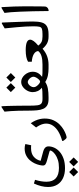

<svg xmlns="http://www.w3.org/2000/svg" viewBox="796 -1520 1153 2786"><g transform="rotate(-90 1373.0 -127.5)"><path d="M416 299.3 351.1 364.3 416 429.2 481 364.3ZM269.5 299.3 204.6 364.3 269.5 429.2 334.5 364.3ZM613.3 -253.9Q623.5 -253.9 634 -253.7Q644.5 -253.4 658.2 -252.4L675.3 -336.9Q642.1 -346.7 611.8 -346.7Q554.2 -346.7 512 -325.7Q469.7 -304.7 441.2 -272Q412.6 -239.3 395.5 -202.4Q378.4 -165.5 371.1 -133.1Q363.8 -100.6 363.8 -81.5Q363.8 -56.2 383.1 -43.9Q402.3 -31.7 438.5 -22L564.9 12.7Q581.5 17.1 581.5 26.9Q581.5 36.1 567.1 56.2Q552.7 76.2 522.2 98.1Q491.7 120.1 444.1 135.5Q396.5 150.9 330.1 150.9Q229.5 150.9 179 105.5Q128.4 60.1 128.4 -30.8Q128.4 -105 156.2 -196.3L102.5 -212.4Q52.2 -102.5 52.2 -7.3Q52.2 71.8 86.2 126.7Q120.1 181.6 181.4 210.2Q242.7 238.8 323.7 238.8Q404.3 238.8 463.9 217.5Q523.4 196.3 563 161.4Q602.5 126.5 622.1 83.5Q641.6 40.5 641.6 -2.4Q641.6 -21 633.3 -35.4Q625 -49.8 608.4 -60.3Q591.8 -70.8 567.4 -77.6L432.1 -114.7Q445.3 -174.8 490.7 -214.4Q536.1 -253.9 613.3 -253.9Z M977.5 -258.3 916 -180.7Q935.1 -154.3 947.5 -129.2Q960 -104 966.1 -80.6Q972.2 -57.1 972.2 -34.7Q972.2 20.5 940.9 65.4Q909.7 110.4 854.7 143.1Q799.8 175.8 727.5 195.8Q720.2 197.8 719.5 202.4Q718.8 207 721.9 212.9Q725.1 218.8 729 224.1L748 248Q753.4 254.4 759.8 258.3Q766.1 262.2 772 262.2Q782.7 262.2 813.5 252Q844.2 241.7 883.3 219.2Q922.4 196.8 959.5 159.9Q996.6 123 1021 69.3Q1045.4 15.6 1045.4 -56.6Q1045.4 -90.8 1038.1 -124Q1030.8 -157.2 1015.9 -190.7Q1001 -224.1 977.5 -258.3Z M1232.4 -269.5Q1232.4 -318.4 1231.9 -376Q1231.4 -433.6 1230.5 -490.2Q1229.5 -546.9 1228 -593.8Q1226.6 -640.6 1224.6 -667.5Q1224.1 -678.7 1220.5 -682.4Q1216.8 -686 1210 -681.6L1145.5 -639.2Q1149.9 -595.2 1153.3 -547.9Q1156.7 -500.5 1158.4 -438Q1160.2 -375.5 1160.2 -284.7Q1160.2 -220.2 1165 -167.7Q1169.9 -115.2 1186.3 -77.6Q1202.6 -40 1236.3 -20Q1270 0 1327.6 0H1344.2Q1356 0 1356 -37.6V-49.8Q1356 -87.9 1344.2 -87.9H1330.1Q1284.7 -87.9 1264.2 -104Q1243.7 -120.1 1238 -159.7Q1232.4 -199.2 1232.4 -269.5Z M1640.6 -612.3 1575.7 -547.4 1640.6 -482.4 1705.6 -547.4ZM1494.1 -612.3 1429.2 -547.4 1494.1 -482.4 1559.1 -547.4ZM1338.9 -87.9Q1312 -87.9 1312 -49.8V-37.6Q1312 0 1338.9 0H1355Q1422.4 0 1477.5 -9.5Q1532.7 -19 1575.7 -47.9Q1622.1 -19 1671.4 -9.5Q1720.7 0 1772.9 0H1787.1Q1798.8 0 1798.8 -37.6V-49.8Q1798.8 -87.9 1787.1 -87.9H1770Q1731.9 -87.9 1701.9 -88.6Q1671.9 -89.4 1650.4 -93.3Q1688 -121.6 1706.3 -155.5Q1724.6 -189.5 1724.6 -231Q1724.6 -262.2 1712.6 -291.7Q1700.7 -321.3 1679.9 -345Q1659.2 -368.7 1632.8 -382.8Q1606.4 -397 1577.6 -397Q1538.1 -397 1504.2 -372.1Q1470.2 -347.2 1449.5 -308.6Q1428.7 -270 1428.7 -229Q1428.7 -190.4 1444.8 -156Q1460.9 -121.6 1492.7 -97.2Q1470.2 -91.3 1435.8 -89.6Q1401.4 -87.9 1355 -87.9ZM1575.2 -301.8Q1590.3 -301.8 1608.4 -289.3Q1626.5 -276.9 1639.4 -257.6Q1652.3 -238.3 1652.3 -218.3Q1652.3 -202.1 1639.9 -179.4Q1627.4 -156.7 1610.8 -139.6Q1594.2 -122.6 1581.1 -122.6Q1569.3 -122.6 1550 -137.2Q1530.8 -151.9 1515.6 -173.1Q1500.5 -194.3 1500.5 -213.9Q1500.5 -237.8 1513.2 -257.8Q1525.9 -277.8 1543.2 -289.8Q1560.5 -301.8 1575.2 -301.8Z M2037.1 -331.5Q1926.3 -331.5 1869.6 -297.4V-243.2Q1939.5 -238.3 1980.2 -214.1Q2021 -189.9 2024.9 -150.9Q1999 -116.7 1950.2 -102.3Q1901.4 -87.9 1830.1 -87.9H1781.7Q1754.9 -87.9 1754.9 -49.8V-37.6Q1754.9 0 1781.7 0H1829.1Q1894.5 -0.5 1951.4 -21.7Q2008.3 -43 2058.1 -86.9Q2096.7 -42.5 2137.2 -21.2Q2177.7 0 2233.4 0H2255.4Q2267.1 0 2267.1 -37.6V-49.8Q2267.1 -87.9 2255.4 -87.9H2234.9Q2183.1 -87.9 2154.1 -103.3Q2125 -118.7 2104 -149.4Q2147.9 -186 2168.9 -215.3Q2189.9 -244.6 2189.9 -267.1Q2189.9 -331.5 2037.1 -331.5Z M2250 -87.9Q2223.1 -87.9 2223.1 -49.8V-37.6Q2223.1 0 2250 0H2267.6Q2343.3 0 2383.5 -23.4Q2423.8 -46.9 2438.7 -96.7Q2453.6 -146.5 2453.6 -225.6Q2453.6 -256.3 2452.1 -307.9Q2450.7 -359.4 2448.5 -421.6Q2446.3 -483.9 2443.6 -547.6Q2440.9 -611.3 2438.5 -667Q2438 -676.3 2433.6 -678.5Q2429.2 -680.7 2420.4 -675.3L2353.5 -636.2Q2364.3 -532.2 2370.8 -459Q2377.4 -385.7 2380.6 -329.6Q2383.8 -273.4 2383.8 -219.2Q2383.8 -161.6 2377.4 -133.5Q2371.1 -105.5 2347.2 -96.7Q2323.2 -87.9 2270.5 -87.9Z M2578.1 -639.2Q2584 -602.1 2588.4 -544.2Q2592.8 -486.3 2596.2 -406.7Q2599.6 -327.1 2602.1 -225.6Q2604.5 -124 2605.5 1.5Q2628.4 1 2644.3 -8.8Q2660.2 -18.6 2668.9 -37.6Q2671.4 -42.5 2672.6 -117.4Q2673.8 -192.4 2673.8 -347.7Q2673.8 -421.4 2670.9 -501.2Q2668 -581.1 2662.6 -668Q2662.1 -678.7 2658.7 -682.1Q2655.3 -685.5 2648.9 -681.6Z"/></g></svg>

Font: Sahel VF Regular
Style: Regular
Weight: 400
Foundry: Saber Rastikerdar (saber.rastikerdar@gmail.com)
Version: Version 3.4.0